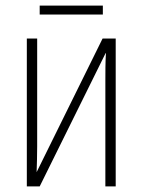

<svg xmlns="http://www.w3.org/2000/svg" viewBox="-20 -667 510 687"><path d="M348 -647H122V-615H348ZM76 0H122L358 -477H359C357 -443 357 -410 357 -377V0H394V-529H347L111 -51C112 -81 113 -111 113 -143V-529H76Z"/></svg>

Font: Noto Sans Condensed ExtraLight
Style: Regular
Weight: 200
Width: 3
Designer: Monotype Design Team
Foundry: Monotype Imaging Inc.
Version: Version 2.013